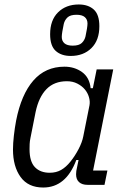

<svg xmlns="http://www.w3.org/2000/svg" viewBox="-20 -826 563 858"><path d="M371 0Q347 0 333.5 -12Q320 -24 320 -47Q320 -55 321 -62Q322 -69 324 -77L331 -111H321Q275 12 173 12Q106 12 72 -35Q38 -82 38 -158Q38 -185 42 -220Q46 -255 52 -287Q75 -404 129 -466Q183 -528 268 -528Q313 -528 346.5 -504Q380 -480 385 -432H395L412 -516H486L396 -64H460L447 0ZM202 -54Q231 -54 253 -66.5Q275 -79 295 -104Q315 -129 331 -159.5Q347 -190 352 -216L380 -356Q383 -373 377.5 -392Q372 -411 359 -426.5Q346 -442 325.5 -452.5Q305 -463 279 -463Q222 -463 187.5 -427.5Q153 -392 139 -325L116 -209Q113 -195 112.5 -182Q112 -169 112 -159Q112 -104 136 -79Q160 -54 202 -54ZM296 -576Q254 -576 229 -598.5Q204 -621 204 -673Q204 -736 239.5 -771Q275 -806 332 -806Q374 -806 399 -783.5Q424 -761 424 -709Q424 -646 388.5 -611Q353 -576 296 -576ZM305 -622Q333 -622 345.5 -634Q358 -646 362 -663Q366 -681 368.5 -697Q371 -713 371 -721Q371 -739 359 -749.5Q347 -760 322 -760Q294 -760 281.5 -748Q269 -736 265 -719Q261 -701 258.5 -685Q256 -669 256 -661Q256 -643 268 -632.5Q280 -622 305 -622Z"/></svg>

Font: IBM Plex Sans Condensed
Style: Italic
Weight: 400
Width: 3
Italic angle: -11°
Designer: Mike Abbink, Paul van der Laan, Pieter van Rosmalen
Foundry: Bold Monday
Version: Version 1.3